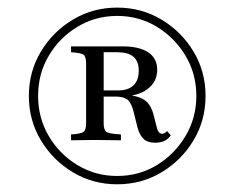

<svg xmlns="http://www.w3.org/2000/svg" viewBox="-20 -657 614 503"><path d="M287.1 -174.2Q223.4 -174.2 171 -205.6Q118.5 -237.1 87.1 -289.5Q55.6 -341.9 55.6 -405.6Q55.6 -469.4 87.1 -521.8Q118.5 -574.2 171 -605.6Q223.4 -637.1 287.1 -637.1Q350.8 -637.1 403.2 -605.6Q455.6 -574.2 487.1 -521.8Q518.5 -469.4 518.5 -405.6Q518.5 -341.9 487.1 -289.5Q455.6 -237.1 403.2 -205.6Q350.8 -174.2 287.1 -174.2ZM287.1 -196Q344.4 -196 391.1 -224.6Q437.9 -253.2 466.1 -300.8Q494.4 -348.4 494.4 -405.6Q494.4 -463.7 466.1 -510.9Q437.9 -558.1 391.1 -586.7Q344.4 -615.3 287.1 -615.3Q229.8 -615.3 182.7 -586.7Q135.5 -558.1 107.7 -510.9Q79.8 -463.7 79.8 -405.6Q79.8 -348.4 107.7 -300.8Q135.5 -253.2 182.7 -224.6Q229.8 -196 287.1 -196ZM166.1 -289.5V-304.8Q192.7 -306.5 199.2 -311.7Q205.6 -316.9 205.6 -333.9V-490.3Q205.6 -508.1 199.2 -513.3Q192.7 -518.5 166.1 -520.2V-535.5Q174.2 -535.5 181 -535.5Q187.9 -535.5 198 -535.5Q208.1 -535.5 225.8 -535.5Q250 -535.5 271 -535.5Q291.9 -535.5 300.8 -535.5Q345.2 -535.5 368.5 -519.8Q391.9 -504 391.9 -474.2Q391.9 -442.7 366.1 -423.4Q340.3 -404 291.9 -404H232.3V-420.2H290.3Q316.1 -420.2 329.8 -433.5Q343.5 -446.8 343.5 -471.8Q343.5 -496.8 329.4 -508.5Q315.3 -520.2 286.3 -520.2H251.6V-333.9Q251.6 -316.9 258.5 -311.7Q265.3 -306.5 296.8 -304.8V-289.5Q275.8 -289.5 261.7 -289.9Q247.6 -290.3 228.2 -290.3Q208.9 -290.3 196 -289.9Q183.1 -289.5 166.1 -289.5ZM386.3 -283.1Q366.9 -283.1 356.5 -292.7Q346 -302.4 340.3 -322.6L330.6 -362.1Q325 -385.5 315.7 -394.4Q306.5 -403.2 286.3 -404L285.5 -411.3L300 -409.7Q339.5 -407.3 357.7 -395.6Q375.8 -383.9 383.1 -353.2L390.3 -325Q392.7 -314.5 396.4 -310.5Q400 -306.5 404.8 -306.5Q411.3 -306.5 417.7 -313.7L427.4 -302.4Q414.5 -283.1 386.3 -283.1Z"/></svg>

Font: Playfair 12pt Light
Style: Regular
Weight: 300
Designer: Claus Eggers Sørensen
Foundry: Claus Eggers Sørensen
Version: Version 2.000;gftools[0.9.28]